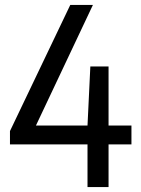

<svg xmlns="http://www.w3.org/2000/svg" viewBox="-20 -760 571 780"><path d="M20.5 -173.5V-227.5L265.5 -740H357.5L126 -250H335.5L347 -490H421V-250H514V-173.5H421V0H335.5V-173.5Z"/></svg>

Font: Encode Sans Condensed Medium
Style: Regular
Weight: 500
Width: 3
Designer: Multiple Designers
Foundry: Impallari Type
Version: Version 3.000; ttfautohint (v1.8.3) -l 8 -r 50 -G 200 -x 14 